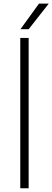

<svg xmlns="http://www.w3.org/2000/svg" viewBox="-20 -1012 282 1032"><path d="M89 0V-808H134V0ZM90 -855 189.5 -992.5H242L134 -855Z"/></svg>

Font: Encode Sans Semi Expanded ExLight
Style: Regular
Weight: 275
Width: 6
Designer: Multiple Designers
Foundry: Impallari Type
Version: Version 2.000